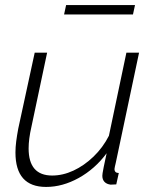

<svg xmlns="http://www.w3.org/2000/svg" viewBox="-20 -728 602 758"><path d="M162 10Q41 10 41 -126Q41 -147 44 -170Q47 -193 52 -220L117 -520H166L104 -227Q93 -179 93 -142Q93 -35 186 -35Q228 -35 270 -54.5Q312 -74 349 -109.5Q386 -145 410 -192L479 -520H529L437 -85Q435 -77 433.5 -70Q432 -63 432 -61Q432 -45 449 -45L439 0Q432 0 426.5 0.5Q421 1 417 1Q401 -1 392.5 -10Q384 -19 384 -34Q384 -38 385 -44.5Q386 -51 389.5 -69Q393 -87 401 -123Q355 -61 291 -25.5Q227 10 162 10ZM233 -671 241 -708H513L505 -671Z"/></svg>

Font: Raleway Thin Light
Style: Italic
Weight: 300
Italic angle: -12°
Version: Version 4.026